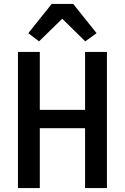

<svg xmlns="http://www.w3.org/2000/svg" viewBox="-20 -964 640 984"><path d="M416 0H528V-698H416V-401H184V-698H72V0H184V-307H416ZM245 -944 125 -794 180 -752 299 -868 417 -752 475 -794 355 -944Z"/></svg>

Font: IBM Mono Medium
Style: Regular
Weight: 500
Monospace: yes
Designer: Mike Abbink, Paul van der Laan, Pieter van Rosmalen
Foundry: Bold Monday
Version: Version 2.3